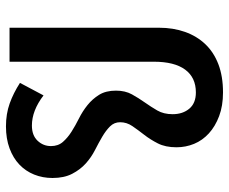

<svg xmlns="http://www.w3.org/2000/svg" viewBox="-82 -674 768 644"><g transform="rotate(90 302.0 -352.0)"><path d="M404 12Q362 12 327 -0.5Q292 -13 258 -35L300 -114Q351 -75 401 -75Q434 -75 452 -94Q470 -113 470 -139Q470 -163 456 -179Q442 -195 421.5 -208Q401 -221 377 -233Q353 -245 332.5 -261.5Q312 -278 298 -300.5Q284 -323 284 -357Q284 -388 296.5 -410.5Q309 -433 323.5 -453.5Q338 -474 350.5 -495.5Q363 -517 363 -547Q363 -581 344.5 -603Q326 -625 290 -625Q240 -625 213.5 -589Q187 -553 187 -484V0H73V-501Q73 -549 87 -588.5Q101 -628 128 -656.5Q155 -685 195.5 -700.5Q236 -716 290 -716Q335 -716 369.5 -703Q404 -690 427.5 -668.5Q451 -647 462.5 -619Q474 -591 474 -560Q474 -523 461 -497.5Q448 -472 432 -451.5Q416 -431 403 -412Q390 -393 390 -371Q390 -351 404 -337Q418 -323 438.5 -311Q459 -299 483.5 -286.5Q508 -274 528.5 -255.5Q549 -237 563 -210Q577 -183 577 -144Q577 -111 565.5 -82.5Q554 -54 532 -33Q510 -12 477.5 0Q445 12 404 12Z"/></g></svg>

Font: Processing Sans Pro Semibold
Style: Regular
Weight: 600
Designer: Paul D. Hunt
Foundry: Adobe Systems Incorporated
Version: Version 2.020;PS 2.000;hotconv 1.0.86;makeotf.lib2.5.63406